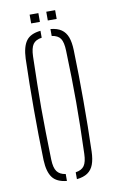

<svg xmlns="http://www.w3.org/2000/svg" viewBox="-80 -720 456 767"><g transform="rotate(-10 148.0 -336.0)"><path d="M50.5 -93.5Q49 -144 48.2 -195.8Q47.5 -247.5 47.5 -299.5Q47.5 -351.5 48.2 -403.2Q49 -455 50.5 -505.5Q52.5 -553.5 69.8 -577Q87 -600.5 128 -604.5V-576.5Q103 -573 92.5 -557.8Q82 -542.5 81 -508.5Q79.5 -447.5 78.5 -397.2Q77.5 -347 77.5 -299.8Q77.5 -252.5 78.5 -202Q79.5 -151.5 81 -90.5Q82 -57 93 -42Q104 -27 128 -23.5V4.5Q87 0.5 69.8 -22.8Q52.5 -46 50.5 -93.5ZM168.5 4.5V-23.5Q193 -27 203.5 -42Q214 -57 215 -90.5Q217 -151.5 218 -202Q219 -252.5 219 -299.8Q219 -347 218 -397.2Q217 -447.5 215 -508.5Q214 -543 203.8 -558Q193.5 -573 168.5 -576.5V-604.5Q196 -602 212.5 -590.5Q229 -579 236.8 -558.2Q244.5 -537.5 245.5 -505.5Q247 -455 247.8 -403.2Q248.5 -351.5 248.5 -299.8Q248.5 -248 247.8 -196.2Q247 -144.5 245.5 -93.5Q244.5 -62.5 236.8 -41.8Q229 -21 212.5 -9.8Q196 1.5 168.5 4.5ZM164 -640V-675.5H200V-640ZM96.5 -640V-675.5H132V-640Z"/></g></svg>

Font: Big Shoulders Stencil Display ExtraLight
Style: Regular
Weight: 250
Designer: Patric King
Foundry: XO Type Co
Version: Version 2.001